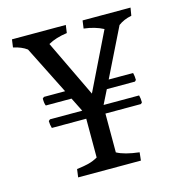

<svg xmlns="http://www.w3.org/2000/svg" viewBox="-100 -759 810 851"><g transform="rotate(-15 304.5 -333.5)"><path d="M507 -605 398 -384H510Q514 -369 514 -351L508 -345H379L347 -281H510Q514 -268 514 -248L508 -242H345V-64Q379 -45 447 -37L443 0H155L160 -37Q192 -41 214 -46.5Q236 -52 257 -64V-242H99Q94 -259 94 -275L101 -281H249L217 -345H99Q94 -355 94 -378L101 -384H198L87 -605Q63 -623 25 -631L30 -667H277L272 -631Q220 -624 185 -604L310 -343L438 -605Q400 -625 349 -631L354 -667H574L568 -631Q532 -624 507 -605Z"/></g></svg>

Font: Caladea
Style: Regular
Weight: 400
Designer: Carolina Giovagnoli and Andres Torresi
Foundry: Carolina Giovagnoli & Andres Torresi
Version: Version 1.001